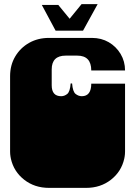

<svg xmlns="http://www.w3.org/2000/svg" viewBox="-20 -906 656 932"><path d="M218 6Q148 6 97.5 -33.5Q47 -73 33 -135Q32 -140 31 -145.5Q30 -151 29.5 -157.5Q29 -164 29 -170V-171Q29 -178 29 -179.5Q29 -181 29 -186.5Q29 -192 29 -209V-260Q29 -277 29 -281.5Q29 -286 29 -288Q29 -290 29 -296V-297Q29 -304 29 -305.5Q29 -307 29 -312.5Q29 -318 29 -334V-536Q29 -590 54 -632Q79 -674 121.5 -698Q164 -722 218 -722H426Q472 -722 508 -701Q544 -680 565.5 -644Q587 -608 587 -564H423Q423 -636 355 -636H299Q231 -636 231 -569V-492Q231 -439 277 -439Q293 -439 306.5 -450Q320 -461 323 -501H330Q333 -461 347 -450Q361 -439 377 -439Q423 -439 423 -500H587V-334Q587 -318 587 -312.5Q587 -307 587 -305.5Q587 -304 587 -297V-296Q587 -290 587 -288Q587 -286 587 -281.5Q587 -277 587 -260V-209Q587 -193 587 -187.5Q587 -182 587 -180.5Q587 -179 587 -172V-171Q587 -165 586.5 -158Q586 -151 585 -145.5Q584 -140 583 -135Q569 -73 518.5 -33.5Q468 6 398 6ZM250 -757 183 -882H263L318 -815L376 -886H454L383 -757Z"/></svg>

Font: Danfo
Style: Regular
Weight: 400
Designer: Seyi Olusanya, David Udoh, Eyiyemi Adegbite, Mirko Velimirović
Version: Version 1.000